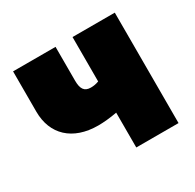

<svg xmlns="http://www.w3.org/2000/svg" viewBox="-120 -652 797 783"><g transform="rotate(-30 278.5 -260.0)"><path d="M310 0H509V-520H310V-311C297 -306 285 -304 272 -304C241 -304 230 -323 230 -361V-520H30V-330C30 -223 101 -155 221 -155C246 -155 278 -158 310 -164Z"/></g></svg>

Font: Fixel Text Black
Style: Regular
Weight: 900
Width: 4
Designer: AlfaBravo + MacPaw
Foundry: Kyrylo Tkachov, Marchela Mozhyna, Serhii Makarenko, Maria Weinstein, Zakhar Kryvoshyya
Version: Version 1.211